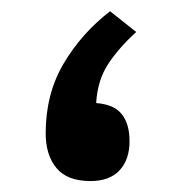

<svg xmlns="http://www.w3.org/2000/svg" viewBox="-20 -331 326 351"><path d="M229 -272.5Q197.3 -243.7 177.7 -213.9Q158.2 -184.1 155.8 -142.6Q188.5 -140.1 202.6 -122.3Q216.8 -104.5 216.8 -72.8Q216.8 -39.1 198.5 -19.5Q180.2 0 145.5 0Q103 0 83.3 -23.7Q63.5 -47.4 63.5 -87.4Q63.5 -158.7 95.9 -214.1Q128.4 -269.5 181.2 -310.5Z"/></svg>

Font: Vazirmatn RD UI Medium
Style: Regular
Weight: 500
Designer: Saber Rastikerdar
Foundry: Saber Rastikerdar
Version: Version 33.003